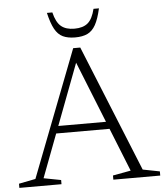

<svg xmlns="http://www.w3.org/2000/svg" viewBox="-59 -934 843 985"><g transform="rotate(-5 363.0 -441.0)"><path d="M195.5 -261.5V-299H513.5V-261.5ZM639 -38.5 726 -21.5V0H484.5V-21.5L577 -38.5L336.5 -639.5H356L128.5 -38.5L217.5 -21.5V0H0.5V-21.5L86.5 -38.5L338 -690H374.5ZM353.5 -789Q398 -789 422.5 -809.8Q447 -830.5 459.5 -882H487.5Q475.5 -828 458.8 -798Q442 -768 416.8 -756Q391.5 -744 353.5 -744Q315.5 -744 290.2 -756Q265 -768 248.5 -798Q232 -828 219.5 -882H247.5Q260 -830.5 284.8 -809.8Q309.5 -789 353.5 -789Z"/></g></svg>

Font: Newsreader Light
Style: Regular
Weight: 300
Designer: Hugues Gentile
Foundry: Production Type
Version: Version 1.003